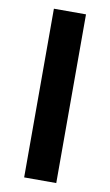

<svg xmlns="http://www.w3.org/2000/svg" viewBox="-83 -763 464 807"><g transform="rotate(10 148.5 -360.0)"><path d="M217 0V-720H80V0Z"/></g></svg>

Font: Vela Sans ExtBd
Style: Regular
Weight: 800
Designer: Principal design: Mikhail Sharanda - project Manrope.
Design modification: Ravid Balaliev
Foundry: Mikhail Sharanda
Version: Version 1.001